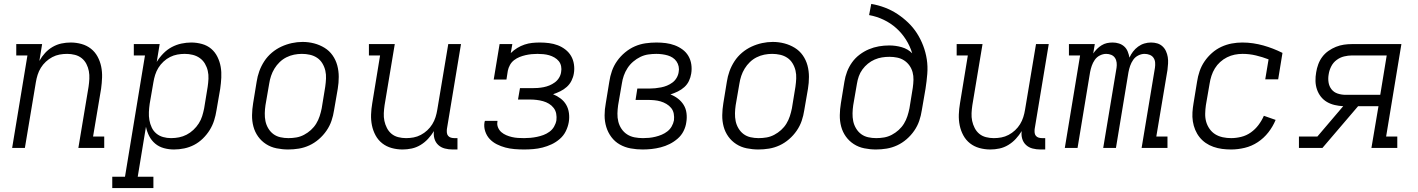

<svg xmlns="http://www.w3.org/2000/svg" viewBox="-20 -755 7240 980"><path d="M42 0 120 -472H63V-530H195L181 -444Q193 -466 210 -484.5Q227 -503 248.5 -515.5Q270 -528 293.5 -533Q317 -538 341 -538Q369 -538 396 -530.5Q423 -523 444 -506.5Q465 -490 478 -466Q491 -442 496.5 -415Q502 -388 501 -359.5Q500 -331 496 -302L455 -58H512V0H380L432 -312Q435 -332 436 -352.5Q437 -373 433.5 -392Q430 -411 421 -428.5Q412 -446 397 -458Q382 -470 362.5 -475Q343 -480 323 -480Q323 -480 323 -480Q323 -480 323 -480Q303 -480 284 -476.5Q265 -473 247 -463.5Q229 -454 214 -440Q199 -426 188.5 -409Q178 -392 172 -373Q166 -354 163 -335L107 0Z M553 205V147H618L720 -472H663V-530H795L780 -439Q794 -462 813.5 -482Q833 -502 856.5 -514.5Q880 -527 905.5 -532.5Q931 -538 956 -538Q984 -538 1011 -530.5Q1038 -523 1058 -506Q1078 -489 1090 -464.5Q1102 -440 1106.5 -413.5Q1111 -387 1109.5 -358.5Q1108 -330 1104 -302L1085 -192Q1081 -166 1073 -140.5Q1065 -115 1050.5 -91.5Q1036 -68 1015.5 -48Q995 -28 971 -15.5Q947 -3 920.5 2.5Q894 8 868 8Q841 8 816 1Q791 -6 772 -22Q753 -38 741.5 -60.5Q730 -83 725 -108L683 147H763V205ZM853 -50Q874 -50 894 -54Q914 -58 932.5 -67.5Q951 -77 967 -92Q983 -107 994.5 -125Q1006 -143 1012 -162.5Q1018 -182 1022 -202L1040 -312Q1043 -332 1044 -353Q1045 -374 1040.5 -393.5Q1036 -413 1026 -430Q1016 -447 1000 -458.5Q984 -470 964 -475Q944 -480 923 -480Q904 -480 885 -476.5Q866 -473 848 -464Q830 -455 814.5 -440.5Q799 -426 788.5 -409Q778 -392 772 -373Q766 -354 763 -335L744 -225Q741 -204 740 -183Q739 -162 742.5 -142Q746 -122 754.5 -104Q763 -86 778 -73.5Q793 -61 812.5 -55.5Q832 -50 853 -50Z M1451 8Q1421 8 1391.5 2Q1362 -4 1338 -19.5Q1314 -35 1297.5 -58Q1281 -81 1273.5 -109Q1266 -137 1266.5 -167.5Q1267 -198 1272 -228L1290 -338Q1294 -365 1303.5 -391.5Q1313 -418 1329 -442.5Q1345 -467 1367.5 -486Q1390 -505 1416 -517Q1442 -529 1469.5 -535Q1497 -541 1524 -541Q1555 -541 1583.5 -533.5Q1612 -526 1636.5 -511Q1661 -496 1677.5 -472.5Q1694 -449 1701.5 -421Q1709 -393 1709 -362.5Q1709 -332 1704 -302L1685 -192Q1681 -165 1672 -138.5Q1663 -112 1646.5 -88Q1630 -64 1607.5 -44.5Q1585 -25 1559 -13Q1533 -1 1505.5 3.5Q1478 8 1451 8ZM1452 -50Q1473 -50 1493 -53.5Q1513 -57 1532 -67Q1551 -77 1567 -91.5Q1583 -106 1594 -124Q1605 -142 1611.5 -162Q1618 -182 1622 -202L1640 -312Q1643 -333 1644 -354Q1645 -375 1640.5 -394.5Q1636 -414 1625.5 -431.5Q1615 -449 1598.5 -460Q1582 -471 1562 -475.5Q1542 -480 1521 -480Q1501 -480 1481 -476Q1461 -472 1442 -462.5Q1423 -453 1407.5 -438Q1392 -423 1381 -405Q1370 -387 1363.5 -367.5Q1357 -348 1354 -328L1335 -218Q1332 -198 1331.5 -177Q1331 -156 1335 -136.5Q1339 -117 1349.5 -99.5Q1360 -82 1375.5 -70.5Q1391 -59 1411 -54.5Q1431 -50 1452 -50Z M2035 8Q2006 8 1979 0.5Q1952 -7 1931 -23.5Q1910 -40 1897 -64Q1884 -88 1878.5 -115Q1873 -142 1874 -170.5Q1875 -199 1880 -228L1920 -472H1863V-530H1995L1943 -218Q1940 -198 1939 -177.5Q1938 -157 1942 -138Q1946 -119 1955 -101.5Q1964 -84 1978.5 -72Q1993 -60 2012.5 -55Q2032 -50 2052 -50Q2052 -50 2052.5 -50Q2053 -50 2053 -50Q2072 -50 2091 -53.5Q2110 -57 2128 -66.5Q2146 -76 2161 -90Q2176 -104 2186.5 -121Q2197 -138 2203 -157Q2209 -176 2212 -195L2268 -530H2333L2261 -96Q2260 -86 2261 -77Q2262 -68 2267.5 -61.5Q2273 -55 2281.5 -52.5Q2290 -50 2299 -50H2315V8H2290Q2270 8 2250.5 3Q2231 -2 2217 -15Q2203 -28 2197.5 -47Q2192 -66 2195 -86Q2182 -65 2165 -46.5Q2148 -28 2126.5 -15Q2105 -2 2081.5 3Q2058 8 2035 8Z M2655 8Q2631 8 2606.5 6Q2582 4 2559.5 -2Q2537 -8 2516 -18.5Q2495 -29 2479.5 -45.5Q2464 -62 2456.5 -85Q2449 -108 2453 -131Q2454 -133 2454 -134.5Q2454 -136 2455 -138H2519Q2519 -137 2519 -136Q2519 -135 2519 -134Q2516 -119 2522 -104.5Q2528 -90 2539 -80.5Q2550 -71 2564 -65Q2578 -59 2593 -55.5Q2608 -52 2623.5 -51Q2639 -50 2655 -50Q2671 -50 2687.5 -51.5Q2704 -53 2721 -56.5Q2738 -60 2754 -66Q2770 -72 2784.5 -82.5Q2799 -93 2808 -108.5Q2817 -124 2820 -141Q2822 -158 2819 -174.5Q2816 -191 2806 -204Q2796 -217 2782 -225.5Q2768 -234 2752 -238.5Q2736 -243 2719 -245Q2702 -247 2685 -247H2624L2634 -305H2694Q2709 -305 2724 -306Q2739 -307 2754.5 -310Q2770 -313 2784.5 -319Q2799 -325 2812 -334.5Q2825 -344 2833.5 -358Q2842 -372 2844 -387Q2847 -402 2844 -417Q2841 -432 2832 -443Q2823 -454 2810 -461.5Q2797 -469 2783 -473Q2769 -477 2753.5 -478.5Q2738 -480 2723 -480Q2708 -480 2693 -478.5Q2678 -477 2662.5 -473.5Q2647 -470 2632 -464Q2617 -458 2604 -448Q2591 -438 2583 -423.5Q2575 -409 2572 -394L2565 -349H2500L2530 -530H2595L2587 -484Q2602 -499 2620 -510Q2638 -521 2657.5 -527.5Q2677 -534 2696.5 -536Q2716 -538 2736 -538Q2759 -538 2782.5 -535Q2806 -532 2827 -524Q2848 -516 2866 -502Q2884 -488 2895 -469Q2906 -450 2909.5 -426.5Q2913 -403 2909 -380Q2906 -361 2897 -343Q2888 -325 2873 -311.5Q2858 -298 2839.5 -289Q2821 -280 2803 -274Q2823 -266 2841 -252.5Q2859 -239 2870 -220Q2881 -201 2884 -177.5Q2887 -154 2883 -131Q2879 -108 2868 -85.5Q2857 -63 2837.5 -46Q2818 -29 2795.5 -18.5Q2773 -8 2749.5 -2Q2726 4 2702 6Q2678 8 2655 8Z M3260 8Q3229 8 3199 2.5Q3169 -3 3143.5 -17.5Q3118 -32 3100.5 -55.5Q3083 -79 3074.5 -107Q3066 -135 3066 -166Q3066 -197 3072 -228L3090 -338Q3094 -366 3103.5 -393Q3113 -420 3130 -444Q3147 -468 3170.5 -487.5Q3194 -507 3220.5 -518.5Q3247 -530 3275 -534Q3303 -538 3331 -538Q3355 -538 3378.5 -535Q3402 -532 3423.5 -524Q3445 -516 3463.5 -502.5Q3482 -489 3493.5 -469.5Q3505 -450 3508.5 -426.5Q3512 -403 3508 -379Q3505 -360 3496.5 -342Q3488 -324 3473 -310.5Q3458 -297 3439.5 -288Q3421 -279 3402 -273Q3423 -265 3440.5 -251.5Q3458 -238 3469.5 -219.5Q3481 -201 3484 -177.5Q3487 -154 3483 -131Q3480 -108 3469 -86Q3458 -64 3439 -47.5Q3420 -31 3398 -20Q3376 -9 3352.5 -3Q3329 3 3306 5.5Q3283 8 3260 8ZM3262 -50Q3278 -50 3293.5 -51.5Q3309 -53 3325.5 -57Q3342 -61 3357.5 -67.5Q3373 -74 3386.5 -84.5Q3400 -95 3408.5 -110Q3417 -125 3420 -141Q3422 -158 3419 -174.5Q3416 -191 3406 -203.5Q3396 -216 3381.5 -224.5Q3367 -233 3351.5 -237.5Q3336 -242 3319 -243.5Q3302 -245 3284 -245H3224L3233 -303H3294Q3309 -303 3324 -304.5Q3339 -306 3354.5 -309Q3370 -312 3384.5 -318Q3399 -324 3412 -333.5Q3425 -343 3433.5 -357.5Q3442 -372 3444 -387Q3447 -401 3444 -415.5Q3441 -430 3433 -441.5Q3425 -453 3413.5 -460.5Q3402 -468 3388.5 -472Q3375 -476 3360 -478Q3345 -480 3330 -480Q3310 -480 3289 -477Q3268 -474 3248.5 -464.5Q3229 -455 3212 -440.5Q3195 -426 3183 -407.5Q3171 -389 3164 -369Q3157 -349 3154 -328L3135 -218Q3132 -197 3131.5 -175.5Q3131 -154 3136 -134Q3141 -114 3152.5 -97Q3164 -80 3181 -69Q3198 -58 3219 -54Q3240 -50 3262 -50Z M3851 8Q3821 8 3791.5 2Q3762 -4 3738 -19.5Q3714 -35 3697.5 -58Q3681 -81 3673.5 -109Q3666 -137 3666.5 -167.5Q3667 -198 3672 -228L3690 -338Q3694 -365 3703.5 -391.5Q3713 -418 3729 -442.5Q3745 -467 3767.5 -486Q3790 -505 3816 -517Q3842 -529 3869.5 -535Q3897 -541 3924 -541Q3955 -541 3983.5 -533.5Q4012 -526 4036.5 -511Q4061 -496 4077.5 -472.5Q4094 -449 4101.5 -421Q4109 -393 4109 -362.5Q4109 -332 4104 -302L4085 -192Q4081 -165 4072 -138.5Q4063 -112 4046.5 -88Q4030 -64 4007.5 -44.5Q3985 -25 3959 -13Q3933 -1 3905.5 3.5Q3878 8 3851 8ZM3852 -50Q3873 -50 3893 -53.5Q3913 -57 3932 -67Q3951 -77 3967 -91.5Q3983 -106 3994 -124Q4005 -142 4011.5 -162Q4018 -182 4022 -202L4040 -312Q4043 -333 4044 -354Q4045 -375 4040.5 -394.5Q4036 -414 4025.5 -431.5Q4015 -449 3998.5 -460Q3982 -471 3962 -475.5Q3942 -480 3921 -480Q3901 -480 3881 -476Q3861 -472 3842 -462.5Q3823 -453 3807.5 -438Q3792 -423 3781 -405Q3770 -387 3763.5 -367.5Q3757 -348 3754 -328L3735 -218Q3732 -198 3731.5 -177Q3731 -156 3735 -136.5Q3739 -117 3749.5 -99.5Q3760 -82 3775.5 -70.5Q3791 -59 3811 -54.5Q3831 -50 3852 -50Z M4451 8Q4421 8 4391.5 2Q4362 -4 4338 -19.5Q4314 -35 4297.5 -58Q4281 -81 4273.5 -109Q4266 -137 4266.5 -167.5Q4267 -198 4272 -228L4290 -338Q4294 -364 4303.5 -389Q4313 -414 4329 -436.5Q4345 -459 4367.5 -476Q4390 -493 4415 -503.5Q4440 -514 4466 -518.5Q4492 -523 4519 -523Q4552 -523 4583 -514Q4614 -505 4636 -483Q4625 -520 4604 -553Q4583 -586 4554.5 -611.5Q4526 -637 4490.5 -654Q4455 -671 4416 -678L4427 -735Q4463 -729 4497 -716Q4531 -703 4560.5 -683.5Q4590 -664 4615.5 -639.5Q4641 -615 4660 -585.5Q4679 -556 4692 -522Q4705 -488 4710.5 -452Q4716 -416 4713 -378Q4710 -340 4704 -302L4685 -192Q4681 -165 4672 -138.5Q4663 -112 4646.5 -88Q4630 -64 4607.5 -44.5Q4585 -25 4559 -13Q4533 -1 4505.5 3.5Q4478 8 4451 8ZM4452 -50Q4473 -50 4493 -53.5Q4513 -57 4532 -67Q4551 -77 4567 -91.5Q4583 -106 4594 -124Q4605 -142 4611.5 -162Q4618 -182 4622 -202L4639 -307Q4642 -328 4642.5 -348Q4643 -368 4638 -386.5Q4633 -405 4622 -420.5Q4611 -436 4595 -446.5Q4579 -457 4559.5 -461Q4540 -465 4520 -465Q4501 -465 4482 -462Q4463 -459 4444.5 -451Q4426 -443 4410 -430Q4394 -417 4382 -400.5Q4370 -384 4363.5 -365.5Q4357 -347 4354 -328L4335 -218Q4332 -198 4331.5 -177Q4331 -156 4335 -136.5Q4339 -117 4349.5 -99.5Q4360 -82 4375.5 -70.5Q4391 -59 4411 -54.5Q4431 -50 4452 -50Z M5035 8Q5006 8 4979 0.5Q4952 -7 4931 -23.5Q4910 -40 4897 -64Q4884 -88 4878.5 -115Q4873 -142 4874 -170.5Q4875 -199 4880 -228L4920 -472H4863V-530H4995L4943 -218Q4940 -198 4939 -177.5Q4938 -157 4942 -138Q4946 -119 4955 -101.5Q4964 -84 4978.5 -72Q4993 -60 5012.5 -55Q5032 -50 5052 -50Q5052 -50 5052.5 -50Q5053 -50 5053 -50Q5072 -50 5091 -53.5Q5110 -57 5128 -66.5Q5146 -76 5161 -90Q5176 -104 5186.5 -121Q5197 -138 5203 -157Q5209 -176 5212 -195L5268 -530H5333L5261 -96Q5260 -86 5261 -77Q5262 -68 5267.5 -61.5Q5273 -55 5281.5 -52.5Q5290 -50 5299 -50H5315V8H5290Q5270 8 5250.5 3Q5231 -2 5217 -15Q5203 -28 5197.5 -47Q5192 -66 5195 -86Q5182 -65 5165 -46.5Q5148 -28 5126.5 -15Q5105 -2 5081.5 3Q5058 8 5035 8Z M5415 0 5493 -472H5436V-530H5568L5560 -482Q5568 -494 5579 -505Q5590 -516 5603 -524Q5616 -532 5630 -535Q5644 -538 5659 -538Q5676 -538 5691.5 -533Q5707 -528 5718.5 -517.5Q5730 -507 5736 -492Q5742 -477 5745 -461Q5752 -477 5763 -491.5Q5774 -506 5789 -517Q5804 -528 5821 -533Q5838 -538 5855 -538Q5872 -538 5887 -533.5Q5902 -529 5913.5 -518.5Q5925 -508 5931.5 -493.5Q5938 -479 5940.5 -463.5Q5943 -448 5942 -431Q5941 -414 5939 -398L5882 -58H5939V0H5807L5875 -409Q5877 -422 5876 -435.5Q5875 -449 5868 -459.5Q5861 -470 5848.5 -475Q5836 -480 5822 -480Q5806 -480 5790 -472Q5774 -464 5764 -449.5Q5754 -435 5748.5 -419Q5743 -403 5740 -387L5676 0H5611L5679 -409Q5681 -422 5679.5 -435.5Q5678 -449 5671 -459.5Q5664 -470 5652 -475Q5640 -480 5626 -480Q5610 -480 5594 -472Q5578 -464 5568 -449.5Q5558 -435 5552.5 -419Q5547 -403 5544 -387L5480 0Z M6264 8Q6240 8 6217.5 5Q6195 2 6173.5 -5.5Q6152 -13 6134 -25.5Q6116 -38 6102.5 -55Q6089 -72 6080.5 -92.5Q6072 -113 6068.5 -135.5Q6065 -158 6066.5 -181.5Q6068 -205 6072 -228L6090 -338Q6094 -365 6103 -391.5Q6112 -418 6128 -441.5Q6144 -465 6166 -484.5Q6188 -504 6214 -516Q6240 -528 6267 -533Q6294 -538 6321 -538Q6349 -538 6376 -534Q6403 -530 6428 -523Q6453 -516 6477.5 -506.5Q6502 -497 6526 -485L6504 -350H6438L6455 -452Q6424 -464 6390.5 -472Q6357 -480 6322 -480Q6322 -480 6322 -480Q6322 -480 6322 -480Q6302 -480 6282 -476Q6262 -472 6243 -462.5Q6224 -453 6208 -438.5Q6192 -424 6181 -406Q6170 -388 6163.5 -368Q6157 -348 6154 -328L6135 -218Q6132 -197 6131.5 -175Q6131 -153 6136.5 -133.5Q6142 -114 6154 -97Q6166 -80 6183 -69.5Q6200 -59 6221 -54.5Q6242 -50 6264 -50Q6289 -50 6315.5 -56.5Q6342 -63 6364.5 -79Q6387 -95 6403.5 -117Q6420 -139 6431 -164L6491 -143Q6477 -109 6454 -79.5Q6431 -50 6400 -29.5Q6369 -9 6333.5 -0.5Q6298 8 6264 8Z M6610 0V-58H6704L6836 -213Q6814 -214 6792.5 -219Q6771 -224 6753 -234.5Q6735 -245 6722 -261.5Q6709 -278 6702 -298.5Q6695 -319 6694.5 -341.5Q6694 -364 6698 -386Q6701 -406 6708.5 -426.5Q6716 -447 6729 -464.5Q6742 -482 6760.5 -495Q6779 -508 6799 -516Q6819 -524 6839.5 -527Q6860 -530 6881 -530H7133L7055 -58H7112V0H6980L7016 -213H6912L6730 0ZM6848 -271H7025L7058 -472H6881Q6861 -472 6840.5 -467Q6820 -462 6802.5 -449Q6785 -436 6775 -416.5Q6765 -397 6762 -377Q6758 -356 6761 -335.5Q6764 -315 6776 -299.5Q6788 -284 6807.5 -277.5Q6827 -271 6848 -271Z"/></svg>

Font: Iosevka Slab Light Extended
Style: Italic
Weight: 300
Width: 7
Italic angle: -9°
Monospace: yes
Designer: Belleve Invis
Foundry: Belleve Invis
Version: Version 11.1.0; ttfautohint (v1.8.3)